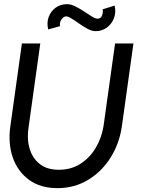

<svg xmlns="http://www.w3.org/2000/svg" viewBox="-20 -914 710 946"><path d="M263 13Q179 13 123 -28Q67 -69 43 -138.2Q19 -207.5 31 -292L88 -700H178.5L121.5 -292Q111.5 -233.5 125 -184.8Q138.5 -136 174.8 -106.8Q211 -77.5 270 -77.5Q330 -77.5 376 -106.8Q422 -136 451.2 -184.8Q480.5 -233.5 490 -292L547 -700H637.5L580.5 -292Q568.5 -207.5 525.2 -138.2Q482 -69 414.5 -28Q347 13 263 13ZM450.5 -760.5Q432 -760.5 409.8 -772.8Q387.5 -785 366 -800.5Q344.5 -816 326.8 -826.2Q309 -836.5 299 -832Q288 -827.5 280.8 -815.2Q273.5 -803 275.5 -785L217.5 -769Q209.5 -802 219.8 -830.2Q230 -858.5 254 -876Q278 -893.5 310.5 -893.5Q329 -893.5 350.8 -882.8Q372.5 -872 393.8 -857.8Q415 -843.5 432.5 -832.8Q450 -822 461 -822Q477 -822 483 -838.5Q489 -855 485.5 -868L545 -886.5Q552.5 -852.5 541.2 -823.8Q530 -795 506 -777.8Q482 -760.5 450.5 -760.5Z"/></svg>

Font: Urbanist Medium
Style: Italic
Weight: 500
Italic angle: -8°
Designer: Corey Hu
Foundry: Corey Hu
Version: Version 1.330; ttfautohint (v1.8.4.7-5d5b)